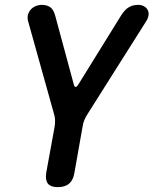

<svg xmlns="http://www.w3.org/2000/svg" viewBox="-20 -760 640 790"><path d="M218 10Q189 10 177.5 -4Q166 -18 170 -48L205 -240Q207 -254 206.5 -267Q206 -280 202 -292L95 -675Q92 -689 95.5 -700.5Q99 -712 107 -721Q115 -730 127 -735Q139 -740 151 -740Q173 -740 186.5 -730.5Q200 -721 207 -696L283 -415Q286 -402 291 -402Q296 -402 304 -415L478 -696Q494 -721 510.5 -730.5Q527 -740 549 -740Q561 -740 571 -735Q581 -730 586.5 -721Q592 -712 591.5 -700.5Q591 -689 583 -675L341 -292Q333 -280 327.5 -267Q322 -254 320 -240L286 -48Q281 -18 264 -4Q247 10 218 10Z"/></svg>

Font: Maple Mono SemiBold
Style: Italic
Weight: 600
Italic angle: -10°
Monospace: yes
Designer: subframe7536
Version: Version 7.000